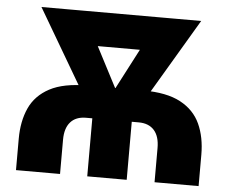

<svg xmlns="http://www.w3.org/2000/svg" viewBox="-52 -788 1010 848"><g transform="rotate(5 453.5 -364.0)"><path d="M48.8 0V-138.7Q48.8 -216.8 75.4 -275.4Q102.1 -334 163.6 -366.7Q225.1 -399.4 329.1 -399.4H578.1Q682.1 -399.4 743.4 -366.7Q804.7 -334 831.5 -275.4Q858.4 -216.8 858.4 -138.7V0H663.1V-151.9Q663.1 -203.1 639.2 -230.2Q615.2 -257.3 570.3 -257.3H336.9Q292 -257.3 268.1 -230.2Q244.1 -203.1 244.1 -151.9V0ZM364.7 0V-306.2H539.6V0ZM378.4 -250 98.1 -727.5H282.7L476.6 -354.5L468.3 -250ZM433.1 -250V-357.4L626 -727.5H806.2L523.4 -250ZM234.9 -577.1V-727.5H674.3V-577.1Z"/></g></svg>

Font: Inter 16pt Black
Style: Regular
Weight: 900
Version: Version 4.001;git-66647c0bb